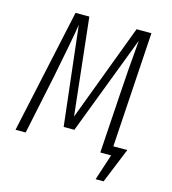

<svg xmlns="http://www.w3.org/2000/svg" viewBox="-120 -783 916 1024"><g transform="rotate(15 337.5 -270.5)"><path d="M548.8 -49.8H626L546.9 144H502.9L549.8 0H490.2L511.2 -326.2Q518.1 -444.3 534.2 -628.9L325.2 -81.1H266.1L203.1 -627.9Q193.4 -561 147 -329.1L78.1 0H22L169.9 -685.1H246.1L305.2 -148.9L506.8 -685.1H588.9Z"/></g></svg>

Font: Fira Sans Compressed Light
Style: Italic
Weight: 300
Width: 3
Italic angle: -8°
Designer: Carrois Corporate & Edenspiekermann AG
Foundry: Carrois Corporate GbR & Edenspiekermann AG
Version: Version 4.203;PS 004.203;hotconv 1.0.88;makeotf.lib2.5.64775